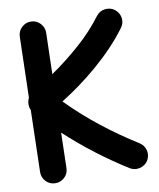

<svg xmlns="http://www.w3.org/2000/svg" viewBox="-88 -798 772 932"><g transform="rotate(-10 298.5 -332.0)"><path d="M108.4 64.5C126.5 64.9 141.6 59.1 154.8 46.9C168 34.7 174.3 19.5 174.8 1.5L179.2 -172.4C271.5 -86.9 373 -9.8 476.1 54.7C491.2 64 507.3 66.9 524.9 63C542.5 59.1 556.2 49.8 565.9 35.2C575.2 20 578.1 3.9 574.7 -13.7C570.8 -31.2 561.5 -44.9 546.4 -54.7C425.8 -130.4 311.5 -218.3 211.9 -320.3C330.1 -394 463.9 -501 553.2 -622.6C564 -636.7 567.9 -652.8 565.4 -670.9C562.5 -688.5 553.7 -702.6 539.6 -713.4C525.4 -723.6 509.8 -727.5 491.7 -725.1C473.6 -722.7 459.5 -713.9 448.7 -699.7C415.5 -655.3 376 -612.3 330.1 -571.8C283.7 -530.8 235.8 -493.2 186.5 -459.5L191.9 -662.6C192.4 -680.7 186 -695.8 173.8 -709C161.6 -722.2 146.5 -728.5 128.4 -729C110.4 -729.5 95.2 -723.1 82.5 -710.9C69.3 -698.7 63 -683.6 62.5 -665.5L54.7 -366.7C44.9 -347.2 44.9 -323.7 53.2 -306.2L45.4 -1.5C44.9 16.6 51.3 31.7 63.5 44.9C75.7 57.6 90.3 64 108.4 64.5Z"/></g></svg>

Font: Mikhak
Style: Bold
Weight: 700
Designer: Amin Abedi
Version: Version 3.2